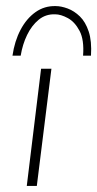

<svg xmlns="http://www.w3.org/2000/svg" viewBox="-20 -611 320 631"><path d="M115 -385H149L101 0H68ZM163 -591Q181 -591 202.5 -583Q224 -575 242.5 -557Q261 -539 271.5 -507.5Q282 -476 279 -428H253Q257 -480 241.5 -509.5Q226 -539 203 -551.5Q180 -564 161 -564Q130 -565 107 -546Q84 -527 69 -496Q54 -465 48 -428H21Q28 -476 47.5 -513Q67 -550 96.5 -571Q126 -592 163 -591Z"/></svg>

Font: Josefin Sans Thin ExtraLight
Style: Italic
Weight: 250
Italic angle: -7°
Version: Version 2.000